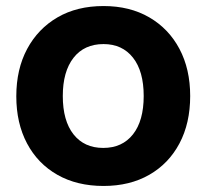

<svg xmlns="http://www.w3.org/2000/svg" viewBox="-20 -606 684 636"><path d="M323 10Q235 10 170 -27Q105 -64 69.5 -131Q34 -198 34 -287Q34 -377 70 -444Q106 -511 170.5 -548.5Q235 -586 323 -586Q410 -586 474.5 -548.5Q539 -511 574.5 -444Q610 -377 610 -288Q610 -198 574.5 -131Q539 -64 474.5 -27Q410 10 323 10ZM322 -116Q385 -116 420.5 -161Q456 -206 456 -288Q456 -370 420.5 -415Q385 -460 323 -460Q259 -460 223.5 -414.5Q188 -369 188 -288Q188 -206 223.5 -161Q259 -116 322 -116Z"/></svg>

Font: BDO Grotesk
Style: Bold
Weight: 700
Designer: Deni Anggara
Foundry: Lokal Container
Version: Version 2.000